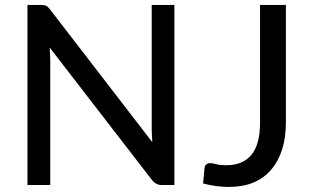

<svg xmlns="http://www.w3.org/2000/svg" viewBox="-20 -737 1241 765"><path d="M880.9 -78.6Q1016.1 -78.6 1016.1 -247.1V-717.3H1119.1V-249.5Q1119.1 -129.9 1060.5 -61Q1002 7.8 891.6 7.8Q842.3 7.8 789.1 -5.9L794.9 -66.9Q797.4 -86.9 817.9 -86.9Q826.7 -86.9 841.6 -82.8Q856.4 -78.6 880.9 -78.6ZM180.2 -498.5V0H89.4V-717.3H143.1Q156.7 -717.3 163.3 -714.4Q169.9 -711.4 178.7 -700.2L586.9 -170.4Q584.5 -204.6 584.5 -222.7V-717.3H674.8V0H623Q601.6 0 586.4 -18.6L177.7 -547.9Q180.2 -515.1 180.2 -498.5Z"/></svg>

Font: Lato-Medium
Style: Regular
Weight: 500
Designer: Lukasz Dziedzic
Foundry: tyPoland Lukasz Dziedzic
Version: Version 2.006; 2014-01-15